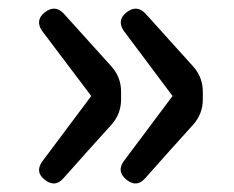

<svg xmlns="http://www.w3.org/2000/svg" viewBox="-20 -505 541 444"><path d="M84 -89Q60 -107 78 -132L191 -283L77 -434Q61 -458 83 -476Q107 -495 127 -474L238 -351Q260 -326 260 -293V-275Q260 -242 238 -217L183 -156L126 -92Q107 -71 84 -89ZM273 -89Q249 -108 266 -132L379 -283L266 -434Q250 -458 272 -476Q296 -495 316 -474L427 -351Q449 -326 449 -293V-275Q449 -242 427 -217L372 -156L315 -92Q296 -71 273 -89Z"/></svg>

Font: GenSenRounded TW M
Style: Regular
Weight: 500
Version: Version 1.501;PS 1;hotconv 16.6.51;makeotf.lib2.5.65220